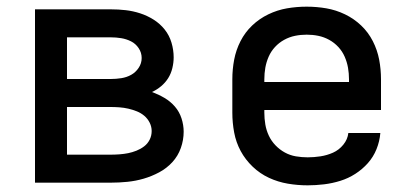

<svg xmlns="http://www.w3.org/2000/svg" viewBox="-20 -548 1240 576"><path d="M85 0V-520H312Q335 -520 357 -517.5Q379 -515 400.5 -508Q422 -501 441 -489Q460 -477 474 -459.5Q488 -442 494.5 -420Q501 -398 501 -376Q501 -360 497 -343.5Q493 -327 484.5 -313.5Q476 -300 463.5 -289.5Q451 -279 436 -272Q455 -265 473 -254.5Q491 -244 504.5 -228.5Q518 -213 524.5 -193Q531 -173 531 -153Q531 -128 522.5 -104Q514 -80 497 -61.5Q480 -43 457.5 -31Q435 -19 411 -12Q387 -5 362 -2.5Q337 0 312 0ZM181 -311H312Q328 -311 344 -313.5Q360 -316 373.5 -323.5Q387 -331 396 -344.5Q405 -358 405 -374Q405 -390 396 -403.5Q387 -417 373 -424Q359 -431 343.5 -433.5Q328 -436 312 -436H181ZM312 -84Q325 -84 338.5 -85Q352 -86 364.5 -88.5Q377 -91 389.5 -96Q402 -101 412.5 -109Q423 -117 429 -129Q435 -141 435 -155Q435 -168 429 -180Q423 -192 413 -200.5Q403 -209 390.5 -214Q378 -219 365 -222Q352 -225 338.5 -226Q325 -227 312 -227H181V-84Z M903 8Q873 8 843.5 3Q814 -2 787 -14.5Q760 -27 738 -48Q716 -69 702 -95Q688 -121 682.5 -150.5Q677 -180 677 -210V-310Q677 -340 682.5 -369Q688 -398 701.5 -424.5Q715 -451 736.5 -471.5Q758 -492 785 -505Q812 -518 841 -523Q870 -528 900 -528Q930 -528 959 -523Q988 -518 1015 -505Q1042 -492 1063.5 -471.5Q1085 -451 1098.5 -424.5Q1112 -398 1117.5 -369Q1123 -340 1123 -310V-218H773V-210Q773 -192 776 -174.5Q779 -157 786.5 -141Q794 -125 806.5 -112Q819 -99 834.5 -90.5Q850 -82 867.5 -79Q885 -76 903 -76Q922 -76 941.5 -79Q961 -82 979 -90Q997 -98 1010 -114Q1023 -130 1025 -149H1121Q1119 -124 1109.5 -100.5Q1100 -77 1083.5 -58.5Q1067 -40 1046 -26.5Q1025 -13 1001 -5.5Q977 2 952 5Q927 8 903 8ZM1027 -302V-310Q1027 -328 1024 -345Q1021 -362 1014 -378Q1007 -394 995 -407Q983 -420 967.5 -428.5Q952 -437 935 -440.5Q918 -444 900 -444Q882 -444 865 -440.5Q848 -437 832.5 -428.5Q817 -420 805 -407Q793 -394 786 -378Q779 -362 776 -345Q773 -328 773 -310V-302Z"/></svg>

Font: Iosevka Custom Medium Extended
Style: Regular
Weight: 500
Width: 7
Monospace: yes
Designer: Belleve Invis
Foundry: Belleve Invis
Version: Version 11.2.4; ttfautohint (v1.8.4)